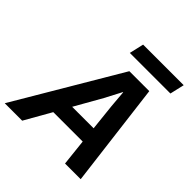

<svg xmlns="http://www.w3.org/2000/svg" viewBox="-266 -987 1144 1144"><g transform="rotate(45 306.0 -415.0)"><path d="M288 -830H630L609 -739H267ZM342 -660H510L592 0H460L442 -167H194L99 0H-48ZM251 -269H432L414 -438L405 -545H403L348 -440Z"/></g></svg>

Font: Elaine Sans SemiBold
Style: Italic
Weight: 600
Italic angle: -13°
Designer: Wei Huang
Foundry: Wei Huang
Version: Version 2.001;December 24, 2019;FontCreator 12.0.0.2547 64-b